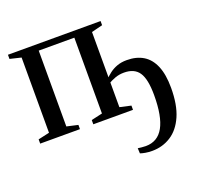

<svg xmlns="http://www.w3.org/2000/svg" viewBox="-131 -654 1074 1041"><g transform="rotate(-20 406.0 -133.0)"><path d="M575.5 245Q555 245 536.8 241.8Q518.5 238.5 508 234.5L506.5 204.5Q513.5 205.5 526.8 207Q540 208.5 552 208.5Q621 208.5 654.8 147.5Q688.5 86.5 688.5 -36Q688.5 -128 662.2 -167.2Q636 -206.5 576 -206.5Q548.5 -206.5 525 -198Q501.5 -189.5 479 -176V-201.5Q494.5 -218 513.5 -232.5Q532.5 -247 557 -256Q581.5 -265 613 -265Q669 -265 708 -241.2Q747 -217.5 767.8 -168Q788.5 -118.5 788.5 -42Q788.5 56.5 760.5 120Q732.5 183.5 684.2 214.2Q636 245 575.5 245ZM18 0V-24.5L83 -39V-473L18.5 -488.5V-512.5H553V-488.5L489 -472.5V-39L553.5 -24.5V0H324.5V-24.5L388.5 -39V-476.5H183V-39L247.5 -24.5V0Z"/></g></svg>

Font: Merriweather 120pt
Style: Regular
Weight: 400
Version: Version 2.100